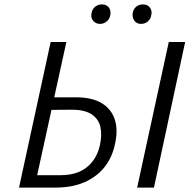

<svg xmlns="http://www.w3.org/2000/svg" viewBox="-20 -848 871 868"><path d="M66 0 209 -658H280L148 -56H253Q328 -56 372.5 -92Q417 -128 431 -189Q442 -237 434 -273.5Q426 -310 394.5 -331Q363 -352 305 -352L186 -351L195 -408H325Q396 -408 440 -381.5Q484 -355 499.5 -306Q515 -257 498 -189Q485 -132 450 -89.5Q415 -47 360 -23.5Q305 0 233 0ZM600 0 743 -658H817L676 0ZM432 -740Q419 -740 409 -747Q399 -754 395 -765Q391 -776 394 -789Q397 -807 410 -817.5Q423 -828 441 -828Q454 -828 463.5 -822Q473 -816 477 -805Q481 -794 479 -781Q476 -763 463 -751.5Q450 -740 432 -740ZM618 -740Q604 -740 595 -747Q586 -754 582 -765Q578 -776 580 -789Q583 -807 595.5 -817.5Q608 -828 626 -828Q640 -828 649 -822Q658 -816 662.5 -805Q667 -794 664 -781Q662 -763 649 -751.5Q636 -740 618 -740Z"/></svg>

Font: Ysabeau Infant
Style: Italic
Weight: 400
Italic angle: -12°
Designer: Christian Thalmann (Catharsis Fonts)
Version: Version 2.001;gftools[0.9.30]; featfreeze: ss01,ss02,lnum